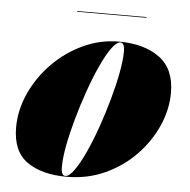

<svg xmlns="http://www.w3.org/2000/svg" viewBox="-46 -607 655 662"><g transform="rotate(5 282.0 -276.0)"><path d="M195 -562.5H435V-560H195ZM208.5 10Q121.5 10 70.8 -26Q20 -62 20 -144.5Q20 -204.5 46.2 -262.5Q72.5 -320.5 118 -367.2Q163.5 -414 222.8 -442Q282 -470 348 -470Q435 -470 488.2 -431.2Q541.5 -392.5 541.5 -310Q541.5 -252 516.5 -195.2Q491.5 -138.5 446.5 -92Q401.5 -45.5 340.8 -17.8Q280 10 208.5 10ZM203.5 7.5Q217 7.5 234.2 -16.8Q251.5 -41 270 -81.2Q288.5 -121.5 305.8 -170.5Q323 -219.5 337 -269.5Q351 -319.5 359.2 -363.5Q367.5 -407.5 367.5 -437.5Q367.5 -467.5 353 -467.5Q339.5 -467.5 322.2 -443.2Q305 -419 286.5 -378.8Q268 -338.5 250.8 -289.5Q233.5 -240.5 219.5 -190.5Q205.5 -140.5 197.2 -96.5Q189 -52.5 189 -22.5Q189 7.5 203.5 7.5Z"/></g></svg>

Font: Bodoni* 72pt Fatface
Style: Italic
Weight: 900
Italic angle: -13°
Version: Version 2.3